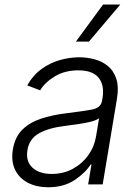

<svg xmlns="http://www.w3.org/2000/svg" viewBox="-20 -802 596 835"><path d="M188.9 12.4Q139.6 12.4 101.9 -6.9Q64.3 -26.3 46 -63Q27.7 -99.8 35.9 -152.3Q45.1 -206.3 77.2 -238.1Q109.4 -269.9 159.4 -286.2Q209.5 -302.6 272.4 -310Q342 -318.5 380.1 -325.6Q418.3 -332.7 423.7 -363.3L425.8 -376.1Q435 -431.8 408.7 -464Q382.5 -496.1 320.7 -496.1Q261.7 -496.1 218.6 -470Q175.4 -443.9 154.5 -409.1L98.4 -430.8Q123.9 -475.5 161.2 -502.3Q198.5 -529.1 241.1 -541Q283.7 -552.9 325.3 -552.9Q356.5 -552.9 389 -544.7Q421.5 -536.6 447.3 -516.5Q473 -496.4 485.3 -460.9Q497.5 -425.4 488.3 -370.4L426.5 0H363.3L377.8 -86.3H373.9Q351.2 -50.1 304.2 -18.8Q257.1 12.4 188.9 12.4ZM204.9 -45.5Q255.3 -45.5 296.3 -67.6Q337.4 -89.8 364 -127.1Q390.6 -164.4 397.7 -209.2L410.9 -288Q400.2 -279.1 373.6 -272.5Q346.9 -266 316.6 -261.7Q286.2 -257.5 263.8 -254.6Q193.2 -246.1 150.4 -222.7Q107.6 -199.2 99.4 -149.5Q91.3 -100.1 121.3 -72.8Q151.3 -45.5 204.9 -45.5ZM310 -621.1 428.3 -782.3H503.2L366.8 -621.1Z"/></svg>

Font: Inter UI Light
Style: Italic
Weight: 300
Italic angle: 9.39999°
Designer: Rasmus Andersson
Foundry: rsms
Version: 3.2;8d6f07862